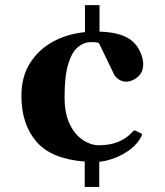

<svg xmlns="http://www.w3.org/2000/svg" viewBox="-20 -618 645 749"><path d="M310.5 111.3V12.2Q180.2 2.4 121.8 -65.7Q63.5 -133.8 63.5 -244.1Q63.5 -318.4 96.7 -371.3Q129.9 -424.3 186 -455.1Q242.2 -485.8 311.5 -492.7V-598.1H368.2V-494.6Q436 -492.7 475.8 -471.4Q515.6 -450.2 532.2 -402.3Q535.6 -392.6 537.1 -384Q538.6 -375.5 538.6 -367.7Q538.6 -343.3 526.9 -328.1Q515.1 -313 499.5 -306.2Q483.9 -299.3 472.7 -299.3Q456.1 -299.3 442.6 -308.8Q429.2 -318.4 425.3 -327.1L368.2 -445.3Q368.2 -445.3 365.5 -449.5Q362.8 -453.6 334 -453.6Q307.1 -453.6 283.7 -434.1Q260.3 -414.6 246.1 -367.9Q231.9 -321.3 231.9 -239.3Q231.9 -174.3 252.4 -132.8Q272.9 -91.3 304 -71.3Q335 -51.3 365.7 -51.3Q407.7 -51.3 440.2 -64.2Q472.7 -77.1 494.6 -101.6Q497.1 -104 499.8 -106.9Q502.4 -109.9 507.3 -108.9L528.8 -98.6Q533.7 -96.7 533.7 -92.8Q533.7 -90.8 533 -88.9Q532.2 -86.9 530.8 -84.5Q516.6 -57.1 489.3 -36.1Q461.9 -15.1 429.4 -2.4Q397 10.3 367.2 13.2V111.3Z"/></svg>

Font: Gelasio
Style: Regular
Weight: 400
Designer: Eben Sorkin
Foundry: Eben Sorkin
Version: Version 1.008